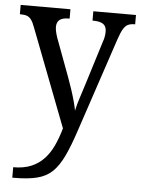

<svg xmlns="http://www.w3.org/2000/svg" viewBox="-54 -579 632 861"><g transform="rotate(5 261.5 -148.5)"><path d="M34 192Q81 192 114.5 178Q148 164 172 138.5Q196 113 212.5 77.5Q229 42 241 -1L72 -441Q64 -463 55.5 -474.5Q47 -486 36 -490Q25 -494 7 -494H4V-536H228V-494H225Q196 -494 183 -483.5Q170 -473 170 -452Q170 -442 172.5 -430.5Q175 -419 180 -404L244 -232Q254 -205 263 -177.5Q272 -150 278.5 -126Q285 -102 288 -85Q294 -113 304 -143.5Q314 -174 324 -206L385 -402Q390 -415 392 -427.5Q394 -440 394 -450Q394 -474 379 -484Q364 -494 334 -494H331V-536H523V-494H520Q503 -494 491 -488.5Q479 -483 469.5 -467Q460 -451 449 -418L309 1Q285 74 263 120Q241 166 214 192Q187 218 146 228.5Q105 239 43 239H34Z"/></g></svg>

Font: Noto Serif Thai SemiCondensed
Style: Regular
Weight: 400
Width: 4
Designer: Monotype Design Team
Foundry: Monotype Imaging Inc.
Version: Version 2.002